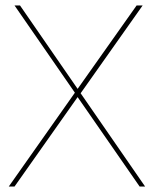

<svg xmlns="http://www.w3.org/2000/svg" viewBox="-20 -680 566 700"><path d="M509 0H489L263 -326L33 0H12L253 -342L33 -660H53L263 -356L478 -660H500L274 -340Z"/></svg>

Font: Elaine Sans Thin
Style: Regular
Weight: 250
Designer: Wei Huang
Foundry: Wei Huang
Version: Version 2.001;December 24, 2019;FontCreator 12.0.0.2547 64-b